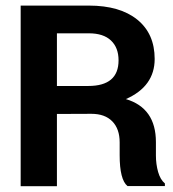

<svg xmlns="http://www.w3.org/2000/svg" viewBox="-20 -659 614 680"><path d="M181.6 0.5H53.2V-639.2H294.9Q404.8 -639.2 466.3 -589.4Q527.8 -539.6 527.8 -450.2Q527.8 -353 425.8 -308.1Q532.2 -276.4 532.2 -155.8V-108.4Q532.2 -77.6 540 -50Q547.9 -22.5 564 -9.3V0H431.6Q403.8 -22.5 403.8 -109.4V-154.8Q403.8 -202.6 377.7 -229.2Q351.6 -255.9 303.7 -255.9L181.6 -255.4ZM181.6 -541V-354.5H292.5Q399.9 -354.5 399.9 -445.3Q399.9 -490.2 373 -515.6Q346.2 -541 294.9 -541Z"/></svg>

Font: Yantramanav
Style: Bold
Weight: 700
Version: Version 1.001;PS 1.0;hotconv 1.0.72;makeotf.lib2.5.5900; ttf